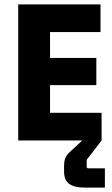

<svg xmlns="http://www.w3.org/2000/svg" viewBox="-20 -640 512 875"><path d="M443 0V-126H208V-252H419V-376H208V-494H438V-620H63V0H355L298 53C279 70 272 87 272 117V142C272 201 312 215 371 215H458V127H382C378 127 375 125 375 120V95C375 86 376 86 383 78Z"/></svg>

Font: Gemini
Style: Regular
Weight: 700
Designer: Pushpananda Ekanayake, Sol Matas, Kosala Senevirathne
Foundry: Mooniak
Version: Version 1.000;PS 1.0;hotconv 1.0.86;makeotf.lib2.5.63406